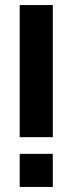

<svg xmlns="http://www.w3.org/2000/svg" viewBox="-20 -740 260 760"><path d="M189 0H58V-131H189ZM58 -197V-720H189V-197Z"/></svg>

Font: Orbitron
Style: Bold
Weight: 700
Designer: Matt McInerney
Foundry: Matt McInerney
Version: Version 001.001